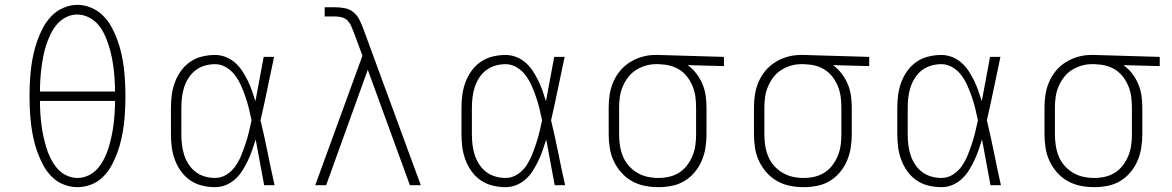

<svg xmlns="http://www.w3.org/2000/svg" viewBox="-20 -765 4840 793"><path d="M300 8Q271 8 243 -3Q215 -14 194 -35Q173 -56 159 -82Q145 -108 135 -135.5Q125 -163 118.5 -192Q112 -221 108.5 -250Q105 -279 103.5 -308.5Q102 -338 102 -368Q102 -397 103.5 -426.5Q105 -456 108.5 -485Q112 -514 118.5 -543Q125 -572 135 -599.5Q145 -627 159 -653Q173 -679 194 -700Q215 -721 243 -733Q271 -745 300 -745Q329 -745 357 -733Q385 -721 406 -700Q427 -679 441 -653Q455 -627 465 -599.5Q475 -572 481.5 -543Q488 -514 491.5 -485Q495 -456 496.5 -426.5Q498 -397 498 -367Q498 -338 496.5 -308.5Q495 -279 491.5 -250Q488 -221 481.5 -192Q475 -163 465 -135.5Q455 -108 441 -82Q427 -56 406 -35Q385 -14 357 -3Q329 8 300 8ZM145 -387H455Q455 -411 453.5 -435.5Q452 -460 449 -484Q446 -508 441 -532Q436 -556 428.5 -579Q421 -602 410.5 -624.5Q400 -647 384 -665Q368 -683 345.5 -694Q323 -705 298 -705Q274 -705 252 -693.5Q230 -682 214.5 -663.5Q199 -645 188.5 -623Q178 -601 170.5 -578Q163 -555 158.5 -531Q154 -507 151 -483Q148 -459 146.5 -435Q145 -411 145 -387ZM300 -30Q324 -30 346.5 -41Q369 -52 384.5 -70.5Q400 -89 411 -111Q422 -133 429 -156.5Q436 -180 441 -203.5Q446 -227 449 -251Q452 -275 453.5 -299.5Q455 -324 455 -348H145Q145 -324 146.5 -299.5Q148 -275 151 -251Q154 -227 159 -203.5Q164 -180 171 -156.5Q178 -133 189 -111Q200 -89 215.5 -70.5Q231 -52 253.5 -41Q276 -30 300 -30Z M868 8Q841 8 814.5 1.5Q788 -5 766 -20Q744 -35 728 -57Q712 -79 702.5 -104.5Q693 -130 689.5 -156.5Q686 -183 686 -210V-320Q686 -347 689.5 -373.5Q693 -400 702.5 -425.5Q712 -451 728 -473Q744 -495 766 -510Q788 -525 814.5 -531.5Q841 -538 868 -538Q891 -538 912.5 -529.5Q934 -521 951 -506Q968 -491 980.5 -472Q993 -453 1003 -432.5Q1013 -412 1020.5 -390.5Q1028 -369 1035 -347Q1044 -393 1052 -438.5Q1060 -484 1069 -530H1112Q1098 -465 1084.5 -399Q1071 -333 1056 -268Q1072 -202 1085.5 -134.5Q1099 -67 1114 0H1071Q1062 -47 1053.5 -94.5Q1045 -142 1036 -189Q1029 -167 1021.5 -145Q1014 -123 1004 -102Q994 -81 981.5 -61Q969 -41 952 -25.5Q935 -10 913.5 -1Q892 8 868 8ZM868 -30Q894 -30 916 -44Q938 -58 952.5 -79Q967 -100 976.5 -123.5Q986 -147 994 -171Q1002 -195 1008 -219.5Q1014 -244 1019 -268Q1014 -293 1008 -317Q1002 -341 994 -364.5Q986 -388 976 -410.5Q966 -433 951.5 -453Q937 -473 915 -486.5Q893 -500 868 -500Q847 -500 826 -494Q805 -488 788 -475Q771 -462 759 -443.5Q747 -425 740.5 -404.5Q734 -384 731.5 -362.5Q729 -341 729 -320V-210Q729 -189 731.5 -167.5Q734 -146 740.5 -125.5Q747 -105 759 -86.5Q771 -68 788 -55Q805 -42 826 -36Q847 -30 868 -30Z M1282 0 1477 -535 1441 -632Q1436 -645 1430.5 -657.5Q1425 -670 1415.5 -680Q1406 -690 1392 -693.5Q1378 -697 1365 -697H1321V-735H1365Q1385 -735 1405 -731Q1425 -727 1440.5 -714Q1456 -701 1465 -682.5Q1474 -664 1481 -645L1718 0H1673L1499 -477L1327 0Z M2068 8Q2041 8 2014.5 1.5Q1988 -5 1966 -20Q1944 -35 1928 -57Q1912 -79 1902.5 -104.5Q1893 -130 1889.5 -156.5Q1886 -183 1886 -210V-320Q1886 -347 1889.5 -373.5Q1893 -400 1902.5 -425.5Q1912 -451 1928 -473Q1944 -495 1966 -510Q1988 -525 2014.5 -531.5Q2041 -538 2068 -538Q2091 -538 2112.5 -529.5Q2134 -521 2151 -506Q2168 -491 2180.5 -472Q2193 -453 2203 -432.5Q2213 -412 2220.5 -390.5Q2228 -369 2235 -347Q2244 -393 2252 -438.5Q2260 -484 2269 -530H2312Q2298 -465 2284.5 -399Q2271 -333 2256 -268Q2272 -202 2285.5 -134.5Q2299 -67 2314 0H2271Q2262 -47 2253.5 -94.5Q2245 -142 2236 -189Q2229 -167 2221.5 -145Q2214 -123 2204 -102Q2194 -81 2181.5 -61Q2169 -41 2152 -25.5Q2135 -10 2113.5 -1Q2092 8 2068 8ZM2068 -30Q2094 -30 2116 -44Q2138 -58 2152.5 -79Q2167 -100 2176.5 -123.5Q2186 -147 2194 -171Q2202 -195 2208 -219.5Q2214 -244 2219 -268Q2214 -293 2208 -317Q2202 -341 2194 -364.5Q2186 -388 2176 -410.5Q2166 -433 2151.5 -453Q2137 -473 2115 -486.5Q2093 -500 2068 -500Q2047 -500 2026 -494Q2005 -488 1988 -475Q1971 -462 1959 -443.5Q1947 -425 1940.5 -404.5Q1934 -384 1931.5 -362.5Q1929 -341 1929 -320V-210Q1929 -189 1931.5 -167.5Q1934 -146 1940.5 -125.5Q1947 -105 1959 -86.5Q1971 -68 1988 -55Q2005 -42 2026 -36Q2047 -30 2068 -30Z M2699 8Q2671 8 2643 2.5Q2615 -3 2590 -17Q2565 -31 2546 -52.5Q2527 -74 2515 -99.5Q2503 -125 2498.5 -153.5Q2494 -182 2494 -210V-320Q2494 -347 2498 -374Q2502 -401 2513 -426.5Q2524 -452 2541.5 -473Q2559 -494 2582.5 -508.5Q2606 -523 2632.5 -530.5Q2659 -538 2686 -538Q2689 -538 2692.5 -538Q2696 -538 2700 -538L2970 -530V-492L2820 -496Q2840 -482 2855.5 -462Q2871 -442 2881 -418.5Q2891 -395 2894.5 -370Q2898 -345 2898 -320V-210Q2898 -182 2893.5 -154Q2889 -126 2878 -100.5Q2867 -75 2849 -53.5Q2831 -32 2807 -17.5Q2783 -3 2755 2.5Q2727 8 2699 8ZM2699 -30Q2722 -30 2744 -35Q2766 -40 2785 -52Q2804 -64 2818 -82.5Q2832 -101 2840.5 -122Q2849 -143 2852 -165Q2855 -187 2855 -210V-320Q2855 -341 2852.5 -362.5Q2850 -384 2842.5 -404Q2835 -424 2822.5 -442Q2810 -460 2793 -472.5Q2776 -485 2755.5 -491.5Q2735 -498 2713 -499L2700 -500Q2697 -500 2694.5 -500Q2692 -500 2689 -500Q2667 -500 2645.5 -493.5Q2624 -487 2605.5 -475Q2587 -463 2573.5 -445Q2560 -427 2551.5 -406.5Q2543 -386 2540 -364Q2537 -342 2537 -320V-210Q2537 -187 2540.5 -164Q2544 -141 2552.5 -120Q2561 -99 2576 -81.5Q2591 -64 2611 -52Q2631 -40 2653.5 -35Q2676 -30 2699 -30Z M3299 8Q3271 8 3243 2.5Q3215 -3 3190 -17Q3165 -31 3146 -52.5Q3127 -74 3115 -99.5Q3103 -125 3098.5 -153.5Q3094 -182 3094 -210V-320Q3094 -347 3098 -374Q3102 -401 3113 -426.5Q3124 -452 3141.5 -473Q3159 -494 3182.5 -508.5Q3206 -523 3232.5 -530.5Q3259 -538 3286 -538Q3289 -538 3292.5 -538Q3296 -538 3300 -538L3570 -530V-492L3420 -496Q3440 -482 3455.5 -462Q3471 -442 3481 -418.5Q3491 -395 3494.5 -370Q3498 -345 3498 -320V-210Q3498 -182 3493.5 -154Q3489 -126 3478 -100.5Q3467 -75 3449 -53.5Q3431 -32 3407 -17.5Q3383 -3 3355 2.5Q3327 8 3299 8ZM3299 -30Q3322 -30 3344 -35Q3366 -40 3385 -52Q3404 -64 3418 -82.5Q3432 -101 3440.5 -122Q3449 -143 3452 -165Q3455 -187 3455 -210V-320Q3455 -341 3452.5 -362.5Q3450 -384 3442.5 -404Q3435 -424 3422.5 -442Q3410 -460 3393 -472.5Q3376 -485 3355.5 -491.5Q3335 -498 3313 -499L3300 -500Q3297 -500 3294.5 -500Q3292 -500 3289 -500Q3267 -500 3245.5 -493.5Q3224 -487 3205.5 -475Q3187 -463 3173.5 -445Q3160 -427 3151.5 -406.5Q3143 -386 3140 -364Q3137 -342 3137 -320V-210Q3137 -187 3140.5 -164Q3144 -141 3152.5 -120Q3161 -99 3176 -81.5Q3191 -64 3211 -52Q3231 -40 3253.5 -35Q3276 -30 3299 -30Z M3868 8Q3841 8 3814.5 1.5Q3788 -5 3766 -20Q3744 -35 3728 -57Q3712 -79 3702.5 -104.5Q3693 -130 3689.5 -156.5Q3686 -183 3686 -210V-320Q3686 -347 3689.5 -373.5Q3693 -400 3702.5 -425.5Q3712 -451 3728 -473Q3744 -495 3766 -510Q3788 -525 3814.5 -531.5Q3841 -538 3868 -538Q3891 -538 3912.5 -529.5Q3934 -521 3951 -506Q3968 -491 3980.5 -472Q3993 -453 4003 -432.5Q4013 -412 4020.5 -390.5Q4028 -369 4035 -347Q4044 -393 4052 -438.5Q4060 -484 4069 -530H4112Q4098 -465 4084.5 -399Q4071 -333 4056 -268Q4072 -202 4085.5 -134.5Q4099 -67 4114 0H4071Q4062 -47 4053.5 -94.5Q4045 -142 4036 -189Q4029 -167 4021.5 -145Q4014 -123 4004 -102Q3994 -81 3981.5 -61Q3969 -41 3952 -25.5Q3935 -10 3913.5 -1Q3892 8 3868 8ZM3868 -30Q3894 -30 3916 -44Q3938 -58 3952.5 -79Q3967 -100 3976.5 -123.5Q3986 -147 3994 -171Q4002 -195 4008 -219.5Q4014 -244 4019 -268Q4014 -293 4008 -317Q4002 -341 3994 -364.5Q3986 -388 3976 -410.5Q3966 -433 3951.5 -453Q3937 -473 3915 -486.5Q3893 -500 3868 -500Q3847 -500 3826 -494Q3805 -488 3788 -475Q3771 -462 3759 -443.5Q3747 -425 3740.5 -404.5Q3734 -384 3731.5 -362.5Q3729 -341 3729 -320V-210Q3729 -189 3731.5 -167.5Q3734 -146 3740.5 -125.5Q3747 -105 3759 -86.5Q3771 -68 3788 -55Q3805 -42 3826 -36Q3847 -30 3868 -30Z M4499 8Q4471 8 4443 2.5Q4415 -3 4390 -17Q4365 -31 4346 -52.5Q4327 -74 4315 -99.5Q4303 -125 4298.5 -153.5Q4294 -182 4294 -210V-320Q4294 -347 4298 -374Q4302 -401 4313 -426.5Q4324 -452 4341.5 -473Q4359 -494 4382.5 -508.5Q4406 -523 4432.5 -530.5Q4459 -538 4486 -538Q4489 -538 4492.5 -538Q4496 -538 4500 -538L4770 -530V-492L4620 -496Q4640 -482 4655.5 -462Q4671 -442 4681 -418.5Q4691 -395 4694.5 -370Q4698 -345 4698 -320V-210Q4698 -182 4693.5 -154Q4689 -126 4678 -100.5Q4667 -75 4649 -53.5Q4631 -32 4607 -17.5Q4583 -3 4555 2.5Q4527 8 4499 8ZM4499 -30Q4522 -30 4544 -35Q4566 -40 4585 -52Q4604 -64 4618 -82.5Q4632 -101 4640.5 -122Q4649 -143 4652 -165Q4655 -187 4655 -210V-320Q4655 -341 4652.5 -362.5Q4650 -384 4642.5 -404Q4635 -424 4622.5 -442Q4610 -460 4593 -472.5Q4576 -485 4555.5 -491.5Q4535 -498 4513 -499L4500 -500Q4497 -500 4494.5 -500Q4492 -500 4489 -500Q4467 -500 4445.5 -493.5Q4424 -487 4405.5 -475Q4387 -463 4373.5 -445Q4360 -427 4351.5 -406.5Q4343 -386 4340 -364Q4337 -342 4337 -320V-210Q4337 -187 4340.5 -164Q4344 -141 4352.5 -120Q4361 -99 4376 -81.5Q4391 -64 4411 -52Q4431 -40 4453.5 -35Q4476 -30 4499 -30Z"/></svg>

Font: Iosevka Slab XLtEx
Style: Regular
Weight: 200
Width: 7
Monospace: yes
Designer: Belleve Invis
Foundry: Belleve Invis
Version: Version 11.1.0; ttfautohint (v1.8.3)